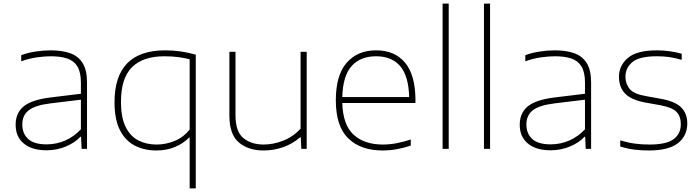

<svg xmlns="http://www.w3.org/2000/svg" viewBox="-20 -828 3891 1068"><path d="M239 8Q157.5 8 112.2 -29.8Q67 -67.5 67 -134Q67 -200 112.5 -236.8Q158 -273.5 262 -286L430 -306.5V-368Q430 -427 410.2 -458.8Q390.5 -490.5 353.2 -502.8Q316 -515 263 -515Q228 -515 185.2 -509Q142.5 -503 98 -487V-521Q133.5 -534.5 177.2 -541.2Q221 -548 262 -548Q325.5 -548 370.8 -531.8Q416 -515.5 440 -476.5Q464 -437.5 464 -369V0H434L431 -67H427Q396.5 -34 346 -13Q295.5 8 239 8ZM104 -136Q104 -84.5 136.8 -54.8Q169.5 -25 239 -25Q292.5 -25 341.8 -46Q391 -67 430 -109V-273.5L261 -253Q175.5 -242.5 139.8 -214.5Q104 -186.5 104 -136Z M1035 220V-63H1032Q1000 -30 953.5 -10.5Q907 9 849 9Q783.5 9 731 -17.5Q678.5 -44 647.8 -103Q617 -162 617 -259Q617 -548 899 -548Q985 -548 1069 -524V220ZM851 -24Q901.5 -24 950.2 -43.5Q999 -63 1035 -107V-498Q1008 -505.5 972.5 -510.2Q937 -515 895 -515Q775 -515 714 -454Q653 -393 653 -263Q653 -174 679 -121.8Q705 -69.5 749.8 -46.8Q794.5 -24 851 -24Z M1446 9Q1361.5 9 1308.8 -35.5Q1256 -80 1256 -185V-540H1290V-186Q1290 -96 1333.8 -60Q1377.5 -24 1447 -24Q1499.5 -24 1554.5 -45.2Q1609.5 -66.5 1652 -112V-540H1686V0H1656L1653 -64H1649Q1608 -28 1555.5 -9.5Q1503 9 1446 9Z M2108 9Q1986 9 1917 -58.5Q1848 -126 1848 -270Q1848 -409.5 1908.2 -478.8Q1968.5 -548 2072 -548Q2176.5 -548 2233.8 -478.5Q2291 -409 2291 -270V-255H1884Q1887.5 -133 1947.2 -78.5Q2007 -24 2110 -24Q2147 -24 2185 -31.2Q2223 -38.5 2265 -52V-18Q2224 -4.5 2185.5 2.2Q2147 9 2108 9ZM2072 -515Q1984.5 -515 1935.8 -460.5Q1887 -406 1884 -288H2256Q2253 -405 2206.2 -460Q2159.5 -515 2072 -515Z M2442 0V-808H2476V0Z M2672 0V-808H2706V0Z M3043 8Q2961.5 8 2916.2 -29.8Q2871 -67.5 2871 -134Q2871 -200 2916.5 -236.8Q2962 -273.5 3066 -286L3234 -306.5V-368Q3234 -427 3214.2 -458.8Q3194.5 -490.5 3157.2 -502.8Q3120 -515 3067 -515Q3032 -515 2989.2 -509Q2946.5 -503 2902 -487V-521Q2937.5 -534.5 2981.2 -541.2Q3025 -548 3066 -548Q3129.5 -548 3174.8 -531.8Q3220 -515.5 3244 -476.5Q3268 -437.5 3268 -369V0H3238L3235 -67H3231Q3200.5 -34 3150 -13Q3099.5 8 3043 8ZM2908 -136Q2908 -84.5 2940.8 -54.8Q2973.5 -25 3043 -25Q3096.5 -25 3145.8 -46Q3195 -67 3234 -109V-273.5L3065 -253Q2979.5 -242.5 2943.8 -214.5Q2908 -186.5 2908 -136Z M3589 9Q3545 9 3506.8 4Q3468.5 -1 3430 -13V-47Q3476.5 -33.5 3514 -28.8Q3551.5 -24 3592 -24Q3687.5 -24 3727.2 -54Q3767 -84 3767 -137Q3767 -181.5 3742.5 -206.2Q3718 -231 3651 -243L3568 -258Q3490 -272.5 3456.5 -308.2Q3423 -344 3423 -400Q3423 -463 3472.2 -505.5Q3521.5 -548 3634 -548Q3705 -548 3772 -529V-495Q3732.5 -506.5 3701 -510.8Q3669.5 -515 3634 -515Q3536.5 -515 3497.8 -482.8Q3459 -450.5 3459 -401Q3459 -363 3481.5 -334.5Q3504 -306 3570 -294L3653 -279Q3733.5 -265 3768.2 -231.5Q3803 -198 3803 -141Q3803 -73 3751.5 -32Q3700 9 3589 9Z"/></svg>

Font: Encode Sans Expanded Expanded Thin
Style: Regular
Weight: 100
Width: 7
Designer: Multiple Designers
Foundry: Impallari Type
Version: Version 3.000; ttfautohint (v1.8.3) -l 8 -r 50 -G 200 -x 14 